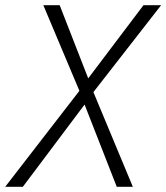

<svg xmlns="http://www.w3.org/2000/svg" viewBox="-36 -720 641 740"><path d="M517 -700 304 -418 194 -700H131L270 -370L-16 0H52L290 -317L414 0H476L324 -365L585 -700Z"/></svg>

Font: Jost Light
Style: Italic
Weight: 300
Italic angle: -5°
Version: Version 3.710